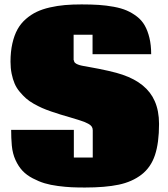

<svg xmlns="http://www.w3.org/2000/svg" viewBox="-20 -818 748 857"><path d="M308.6 -549.3 310.1 -548.3Q310.1 -545.4 311.3 -542.5Q312.5 -539.6 315.2 -537.4Q317.9 -535.2 320.6 -533.4Q323.2 -531.7 327.9 -530Q332.5 -528.3 335.7 -527.3Q338.9 -526.4 344.5 -525.1Q350.1 -523.9 353 -523.4Q356 -522.9 361.8 -522Q367.7 -521 369.6 -520.5Q479.5 -501 527.3 -484.4Q635.3 -447.3 670.4 -367.2Q689.9 -323.7 689.9 -264.6Q689.9 -180.2 671.6 -125.5Q653.3 -70.8 611.6 -38.6Q569.8 -6.3 510 6.3Q450.2 19 358.9 19Q325.7 19 299.3 17.8Q272.9 16.6 239 12.2Q205.1 7.8 179.2 0Q153.3 -7.8 126.2 -22Q99.1 -36.1 80.8 -55.4Q62.5 -74.7 49.3 -103.5Q36.1 -132.3 32.7 -168.5Q29.8 -201.7 29.8 -238.3H309.6V-114.7H394V-236.8Q394 -246.1 389.2 -253.2Q384.3 -260.3 373.5 -265.9Q362.8 -271.5 356.4 -273.9Q350.1 -276.4 336.4 -280.8Q320.3 -286.1 294.4 -293.7Q268.6 -301.3 250.7 -306.6Q232.9 -312 208.7 -320.3Q184.6 -328.6 167.5 -336.2Q150.4 -343.8 130.1 -355.2Q109.9 -366.7 95.9 -379.2Q82 -391.6 67.9 -408.4Q53.7 -425.3 45.4 -444.6Q37.1 -463.9 32 -488.8Q26.9 -513.7 26.9 -542.5Q26.9 -587.4 35.2 -624Q43.5 -660.6 58.1 -687Q72.8 -713.4 95.5 -733.2Q118.2 -752.9 143.8 -765.1Q169.4 -777.3 202.9 -784.9Q236.3 -792.5 269.8 -795.4Q303.2 -798.3 344.2 -798.3Q387.2 -798.3 420.7 -796.1Q454.1 -793.9 487.5 -787.8Q521 -781.7 545.4 -771.2Q569.8 -760.7 591.3 -744.1Q612.8 -727.5 626 -704.3Q639.2 -681.2 647 -648.9Q654.8 -616.7 654.8 -576.2H393.1V-663.1H308.6Z"/></svg>

Font: Coda ExtraBold
Style: Regular
Weight: 800
Version: Version 2.001; ttfautohint (v0.8) -r 50 -G 200 -x